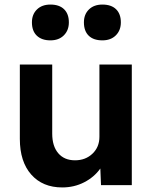

<svg xmlns="http://www.w3.org/2000/svg" viewBox="-20 -812 670 842"><path d="M253 10Q167 10 117 -46.5Q67 -103 67 -203V-529H209V-226Q209 -171 235.5 -140Q262 -109 309 -109Q355 -109 385.5 -138Q416 -167 416 -212V-529H558V0H423L420 -73Q393 -35 349 -12.5Q305 10 253 10ZM429 -635Q390 -635 369 -655.5Q348 -676 348 -714Q348 -749 370 -770.5Q392 -792 429 -792Q468 -792 489 -771.5Q510 -751 510 -714Q510 -679 488 -657Q466 -635 429 -635ZM201 -635Q163 -635 141.5 -655.5Q120 -676 120 -714Q120 -749 142 -770.5Q164 -792 201 -792Q240 -792 261 -771.5Q282 -751 282 -714Q282 -679 260 -657Q238 -635 201 -635Z"/></svg>

Font: Lexend Deca SemiBold
Style: Regular
Weight: 600
Designer: Bonnie Shaver-Troup, Thomas Jockin
Foundry: Lexend
Version: Version 1.008; ttfautohint (v1.8.4.7-5d5b)